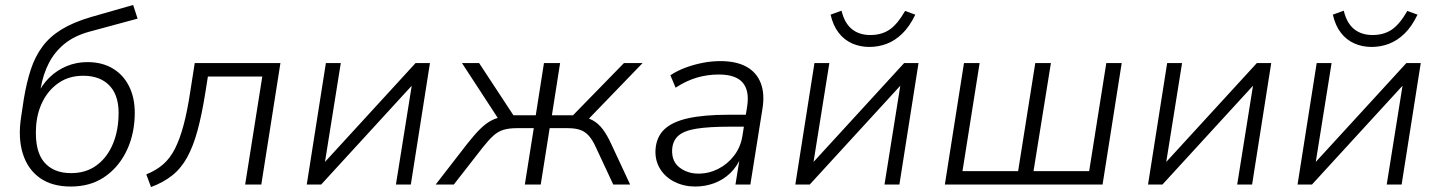

<svg xmlns="http://www.w3.org/2000/svg" viewBox="-20 -743 5793 773"><path d="M265 8Q189 8 140 -27Q91 -62 71.5 -125.5Q52 -189 65 -272L76 -345Q87 -411 104 -463Q121 -515 150.5 -555Q180 -595 227 -624Q274 -653 345 -674L516 -723L534 -668L338 -615Q278 -598 239 -566Q200 -534 177 -489.5Q154 -445 144 -389L140 -361H130Q149 -402 179.5 -431.5Q210 -461 249 -477Q288 -493 332 -493Q393 -493 437 -465.5Q481 -438 503.5 -387.5Q526 -337 522 -268Q518 -190 485.5 -127.5Q453 -65 397.5 -28.5Q342 8 265 8ZM266 -46Q324 -46 365.5 -75Q407 -104 430.5 -154.5Q454 -205 457 -269Q462 -352 424 -395Q386 -438 315 -438Q258 -438 216.5 -409.5Q175 -381 151.5 -334Q128 -287 125 -229Q120 -135 157.5 -90.5Q195 -46 266 -46Z M588 10 569 -41Q609 -57 637 -81.5Q665 -106 684.5 -144.5Q704 -183 719 -239Q734 -295 746 -374L764 -489H1109L1032 0H967L1036 -435H817L807 -372Q793 -283 775.5 -218.5Q758 -154 733.5 -109.5Q709 -65 673 -36.5Q637 -8 588 10Z M1215 0 1292 -489H1352L1285 -70H1269L1653 -489H1711L1634 0H1574L1641 -419H1657L1273 0Z M1734 0 1861 -164Q1891 -202 1914 -224.5Q1937 -247 1959.5 -258.5Q1982 -270 2010 -273L1992 -256L1840 -489H1909L2047 -279H2137L2170 -489H2235L2202 -279H2287L2492 -489H2567L2342 -256L2311 -274Q2344 -271 2366.5 -258.5Q2389 -246 2406.5 -223Q2424 -200 2441 -163L2517 0H2449L2379 -150Q2366 -179 2351 -196Q2336 -213 2316 -220Q2296 -227 2266 -227H2193L2157 0H2093L2129 -227H2061Q2028 -227 2006 -220Q1984 -213 1965.5 -196Q1947 -179 1924 -150L1807 0Z M2779 8Q2734 8 2696.5 -10.5Q2659 -29 2638 -62.5Q2617 -96 2619 -139Q2622 -191 2654.5 -222Q2687 -253 2751 -267Q2815 -281 2911 -281H2994L2986 -233H2919Q2835 -233 2784.5 -225Q2734 -217 2711 -196.5Q2688 -176 2686 -140Q2684 -93 2716 -68.5Q2748 -44 2792 -44Q2834 -44 2871.5 -63Q2909 -82 2935.5 -116.5Q2962 -151 2969 -196L2988 -314Q2998 -378 2970 -410.5Q2942 -443 2874 -443Q2828 -443 2785.5 -430.5Q2743 -418 2700 -390L2679 -440Q2706 -458 2739.5 -470.5Q2773 -483 2809 -490Q2845 -497 2880 -497Q2944 -497 2985 -474.5Q3026 -452 3043 -408Q3060 -364 3049 -301L3001 0H2941L2959 -112H2964Q2948 -73 2920 -46Q2892 -19 2855.5 -5.5Q2819 8 2779 8Z M3182 0 3259 -489H3319L3252 -70H3236L3620 -489H3678L3601 0H3541L3608 -419H3624L3240 0ZM3480 -554Q3443 -554 3411 -568Q3379 -582 3356.5 -611Q3334 -640 3324 -684L3368 -700Q3380 -650 3409.5 -626Q3439 -602 3484 -602Q3529 -602 3561 -623.5Q3593 -645 3624 -699L3665 -684Q3642 -636 3612.5 -607.5Q3583 -579 3549.5 -566.5Q3516 -554 3480 -554Z M3784 0 3861 -489H3924L3855 -54H4079L4148 -489H4211L4141 -54H4365L4434 -489H4496L4419 0Z M4602 0 4679 -489H4739L4672 -70H4656L5040 -489H5098L5021 0H4961L5028 -419H5044L4660 0Z M5204 0 5281 -489H5341L5274 -70H5258L5642 -489H5700L5623 0H5563L5630 -419H5646L5262 0ZM5502 -554Q5465 -554 5433 -568Q5401 -582 5378.5 -611Q5356 -640 5346 -684L5390 -700Q5402 -650 5431.5 -626Q5461 -602 5506 -602Q5551 -602 5583 -623.5Q5615 -645 5646 -699L5687 -684Q5664 -636 5634.5 -607.5Q5605 -579 5571.5 -566.5Q5538 -554 5502 -554Z"/></svg>

Font: Nunito Sans 10pt Light
Style: Italic
Weight: 300
Italic angle: -9°
Designer: Vernon Adams
Foundry: Vernon Adams
Version: Version 3.101;gftools[0.9.27]